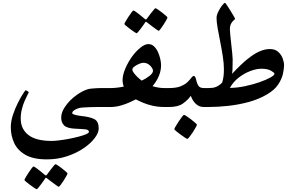

<svg xmlns="http://www.w3.org/2000/svg" viewBox="-20 -759 2080 1362"><path d="M792 -67.4Q792 -57.6 789.8 -41.5Q787.6 -25.4 780 -12.7Q772.5 0 755.9 0H692.4Q683.1 0 662.4 0.2Q641.6 0.5 616.9 1.2Q592.3 2 571.3 3.4Q550.3 4.9 541 7.3Q519.5 13.7 505.9 23.4Q492.2 33.2 492.2 43.5Q492.2 48.8 507.3 54.2Q522.5 59.6 558.1 64Q619.6 70.3 649.9 86.4Q680.2 102.5 680.2 151.9Q680.2 182.6 652.1 220.2Q624 257.8 573.7 292.2Q523.4 326.7 456.5 349.1Q389.6 371.6 312.5 371.6Q216.3 371.6 160.4 339.4Q104.5 307.1 80.6 255.4Q56.6 203.6 56.6 144.5Q56.6 101.1 72 55.2Q87.4 9.3 107.4 -30.3Q127.4 -69.8 143.6 -94.2Q159.7 -118.7 161.1 -118.7Q165 -118.7 174.6 -112.8Q184.1 -106.9 184.1 -104.5Q184.1 -102.5 175.5 -86.7Q167 -70.8 155.5 -44.9Q144 -19 135.5 13.9Q127 46.9 127 83Q127 155.3 180.7 198Q234.4 240.7 347.2 240.7Q366.2 240.7 398.7 236.8Q431.2 232.9 467.5 226.1Q503.9 219.2 536.6 210.7Q569.3 202.1 590.1 193.4Q610.8 184.6 610.8 176.3Q610.8 161.6 586.9 158.7Q563 155.8 519.5 154.3Q457.5 152.3 435.8 131.6Q414.1 110.8 414.1 75.7Q414.1 54.7 422.4 33.4Q430.7 12.2 445.3 -7.3Q473.6 -47.9 518.1 -80.8Q562.5 -113.8 602.5 -126Q611.3 -128.9 628.7 -130.6Q646 -132.3 664.3 -133.3Q682.6 -134.3 692.4 -134.3H755.9Q772.5 -134.3 780 -121.8Q787.6 -109.4 789.8 -93.5Q792 -77.6 792 -67.4ZM459 471.7Q459 475.1 450.7 490Q442.4 504.9 431.2 522.5Q419.9 540 409.9 553Q399.9 565.9 396.5 565.9Q394 565.9 381.6 557.1Q369.1 548.3 353.5 536.6Q337.9 524.9 326.2 515.9Q314.5 506.8 313.5 505.9Q308.6 502 305.7 502Q303.2 502 299.8 507.8Q299.3 508.8 291.5 520.3Q283.7 531.7 272.7 546.4Q261.7 561 252.4 572.3Q243.2 583.5 239.3 583.5Q237.3 583.5 223.9 574.5Q210.4 565.4 194.1 553.2Q177.7 541 165.5 530.8Q153.3 520.5 153.3 517.6Q153.3 514.2 162.1 499Q170.9 483.9 182.6 466.1Q194.3 448.2 204.3 435.1Q214.4 421.9 216.8 421.9Q221.2 421.9 233.9 430.7Q246.6 439.5 261 450.9Q275.4 462.4 286.1 471.7Q296.9 481 297.9 481.4Q303.2 485.8 305.2 485.8Q308.6 485.8 313.5 479Q314.5 478 322.8 466.8Q331.1 455.6 341.8 441.4Q352.5 427.2 361.8 416.5Q371.1 405.8 373.5 405.8Q377.4 405.8 390.9 414.8Q404.3 423.8 420.2 436Q436 448.2 447.5 458.5Q459 468.8 459 471.7Z M1207.5 -67.4Q1207.5 -57.6 1205.1 -41.5Q1202.6 -25.4 1195.1 -12.7Q1187.5 0 1171.4 0H1147Q1099.6 0 1059.8 -9.5Q1020 -19 990.5 -32Q960.9 -44.9 943.8 -54.2Q927.2 -45.4 898.4 -32.5Q869.6 -19.5 834.7 -9.8Q799.8 0 764.6 0H741.2Q724.6 0 716.8 -12.7Q709 -25.4 706.8 -41.5Q704.6 -57.6 704.6 -67.4Q704.6 -77.6 706.8 -93.5Q709 -109.4 716.8 -121.8Q724.6 -134.3 741.2 -134.3H764.6Q789.1 -134.3 815.4 -137.7Q841.8 -141.1 858.4 -145Q855 -150.9 852.3 -164.1Q849.6 -177.2 849.6 -191.4Q849.6 -228 869.9 -274.7Q890.1 -321.3 919.4 -361.3Q946.8 -397.5 977.3 -421.9Q1007.8 -446.3 1032.7 -446.3Q1055.7 -446.3 1072.8 -429.9Q1089.8 -413.6 1100.8 -389.2Q1111.8 -364.7 1117.2 -339.6Q1122.6 -314.5 1122.6 -296.9Q1122.6 -220.2 1062 -147.5Q1082 -141.6 1103 -137.9Q1124 -134.3 1147 -134.3H1171.4Q1187.5 -134.3 1195.1 -121.8Q1202.6 -109.4 1205.1 -93.5Q1207.5 -77.6 1207.5 -67.4ZM1065.4 -257.8Q1065.4 -266.1 1057.1 -279.3Q1048.8 -292.5 1033.4 -303Q1018.1 -313.5 995.6 -313.5Q984.4 -313.5 966.1 -305.7Q947.8 -297.9 933.3 -286.9Q918.9 -275.9 918.9 -265.6Q918.9 -255.4 930.4 -240.2Q941.9 -225.1 957.5 -210.4Q973.1 -195.8 985.4 -187Q1017.1 -202.1 1041.3 -221.2Q1065.4 -240.2 1065.4 -257.8ZM1168 -634.8Q1168 -631.3 1159.7 -616.5Q1151.4 -601.6 1140.1 -584Q1128.9 -566.4 1118.9 -553.5Q1108.9 -540.5 1105.5 -540.5Q1103 -540.5 1090.6 -549.3Q1078.1 -558.1 1062.5 -569.8Q1046.9 -581.5 1035.2 -590.6Q1023.4 -599.6 1022.5 -600.6Q1017.6 -604.5 1014.6 -604.5Q1012.2 -604.5 1008.8 -598.6Q1008.3 -597.7 1000.5 -586.2Q992.7 -574.7 981.7 -560.1Q970.7 -545.4 961.4 -534.2Q952.1 -522.9 948.2 -522.9Q946.3 -522.9 932.9 -532Q919.4 -541 903.1 -553.2Q886.7 -565.4 874.5 -575.7Q862.3 -585.9 862.3 -588.9Q862.3 -592.3 871.1 -607.4Q879.9 -622.6 891.6 -640.4Q903.3 -658.2 913.3 -671.4Q923.3 -684.6 925.8 -684.6Q930.2 -684.6 942.9 -675.8Q955.6 -667 970 -655.5Q984.4 -644 995.1 -634.8Q1005.9 -625.5 1006.8 -625Q1012.2 -620.6 1014.2 -620.6Q1017.6 -620.6 1022.5 -627.4Q1023.4 -628.4 1031.7 -639.6Q1040 -650.9 1050.8 -665Q1061.5 -679.2 1070.8 -689.9Q1080.1 -700.7 1082.5 -700.7Q1086.4 -700.7 1099.9 -691.7Q1113.3 -682.6 1129.2 -670.4Q1145 -658.2 1156.5 -647.9Q1168 -637.7 1168 -634.8Z M1488.3 -68.4Q1488.3 -36.6 1482.7 -18.3Q1477.1 0 1452.1 0H1427.2Q1408.7 0 1396.2 -4.9Q1383.8 -9.8 1371.1 -20.5Q1360.4 -29.3 1350.3 -44.7Q1340.3 -60.1 1333.5 -79.1Q1310.5 -47.9 1276.6 -23.9Q1242.7 0 1179.2 0H1155.8Q1130.9 0 1125 -17.3Q1119.1 -34.7 1119.1 -68.4Q1119.1 -99.6 1125 -116.9Q1130.9 -134.3 1155.8 -134.3H1179.2Q1231 -134.3 1262.2 -147.2Q1293.5 -160.2 1310.8 -177.2Q1328.1 -194.3 1337.4 -207.3Q1346.7 -220.2 1354.5 -220.2Q1358.9 -220.2 1363.8 -214.4Q1368.7 -208.5 1373.5 -184.1Q1377 -167.5 1387.2 -150.9Q1397.5 -134.3 1427.2 -134.3H1452.1Q1477.1 -134.3 1482.7 -117.4Q1488.3 -100.6 1488.3 -68.4ZM1377 126Q1377 129.4 1368.2 145.3Q1359.4 161.1 1347.2 179.9Q1335 198.7 1323.7 212.6Q1312.5 226.6 1308.1 226.6Q1306.2 226.6 1292 217.3Q1277.8 208 1260.5 195.3Q1243.2 182.6 1230 171.6Q1216.8 160.6 1216.8 157.2Q1216.8 152.8 1226.1 137Q1235.4 121.1 1247.8 102.3Q1260.3 83.5 1271 69.6Q1281.7 55.7 1285.2 55.7Q1289.1 55.7 1303.5 65.2Q1317.9 74.7 1335 87.6Q1352.1 100.6 1364.5 111.6Q1377 122.6 1377 126Z M1995.1 -296.9Q1995.1 -272 1987.1 -235.1Q1979 -198.2 1953.4 -159.7Q1927.7 -121.1 1875 -89.8Q1816.4 -55.2 1744.9 -35.6Q1673.3 -16.1 1599.6 -8.1Q1525.9 0 1459.5 0H1436Q1419.4 0 1411.6 -12.7Q1403.8 -25.4 1401.6 -41.5Q1399.4 -57.6 1399.4 -67.4Q1399.4 -77.6 1401.6 -93.5Q1403.8 -109.4 1411.6 -121.8Q1419.4 -134.3 1436 -134.3H1459.5Q1474.6 -134.3 1488.3 -136Q1502 -137.7 1515.6 -144Q1525.9 -148.4 1535.9 -155.5Q1545.9 -162.6 1556.2 -173.3Q1562 -193.4 1565.2 -214.8Q1568.4 -236.3 1568.4 -268.1Q1568.4 -308.1 1560.5 -359.1Q1552.7 -410.2 1542.2 -462.4Q1531.7 -514.6 1523.9 -559.3Q1516.1 -604 1516.1 -631.8Q1516.1 -651.4 1528.6 -676.5Q1541 -701.7 1555.4 -720.2Q1569.8 -738.8 1576.2 -738.8Q1578.6 -738.8 1589.6 -722.4Q1600.6 -706.1 1614.3 -684.1Q1627.9 -662.1 1637.9 -644.8Q1647.9 -627.4 1647.9 -626Q1647.9 -623 1638.7 -615.7Q1629.4 -608.4 1620.1 -593Q1610.8 -577.6 1610.8 -549.8Q1610.8 -537.6 1613.8 -508.5Q1616.7 -479.5 1620.6 -444.8Q1624.5 -410.2 1627.4 -381.1Q1630.4 -352.1 1630.4 -339.8Q1630.4 -328.1 1630.1 -307.9Q1629.9 -287.6 1629.2 -267.1Q1628.4 -246.6 1626 -234.9Q1688.5 -302.2 1736.3 -340.6Q1784.2 -378.9 1822.3 -395Q1860.4 -411.1 1894 -411.1Q1931.6 -411.1 1953.6 -391.1Q1975.6 -371.1 1985.4 -344.2Q1995.1 -317.4 1995.1 -296.9ZM1927.2 -235.8Q1927.2 -243.2 1902.6 -257.3Q1877.9 -271.5 1834.5 -271.5Q1798.8 -271.5 1755.1 -254.9Q1711.4 -238.3 1672.4 -207.8Q1633.3 -177.2 1610.8 -135.3Q1664.1 -136.2 1719.5 -147.9Q1774.9 -159.7 1822 -176.3Q1869.1 -192.9 1898.2 -209.2Q1927.2 -225.6 1927.2 -235.8Z"/></svg>

Font: Scheherazade New
Style: Bold
Weight: 700
Designer: SIL International
Foundry: SIL International
Version: Version 4.000